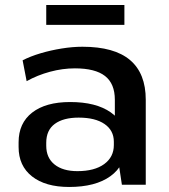

<svg xmlns="http://www.w3.org/2000/svg" viewBox="-20 -735 672 764"><path d="M437 -185V-338Q437 -402 398 -432.5Q359 -463 278 -463Q229 -463 179 -449.5Q129 -436 86 -412L70 -495Q101 -511 141.5 -523Q182 -535 225.5 -542Q269 -549 308 -549Q435 -549 497.5 -496Q560 -443 560 -338V0H465ZM255 9Q161 9 107.5 -33Q54 -75 54 -150V-169Q54 -245 108 -287Q162 -329 259 -329Q362 -329 420.5 -288Q479 -247 479 -173V-153Q479 -77 419.5 -34Q360 9 255 9ZM288 -54Q356 -54 394.5 -82Q433 -110 433 -158V-171Q433 -216 396 -241.5Q359 -267 293 -267Q232 -267 198 -242Q164 -217 164 -167V-155Q164 -107 197 -80.5Q230 -54 288 -54ZM475 -715V-636H164V-715Z"/></svg>

Font: Pathway Extreme 72pt SemiBold
Style: Regular
Weight: 600
Designer: Eduardo Rodriguez Tunni
Foundry: Eduardo Rodriguez Tunni
Version: Version 1.001;gftools[0.9.26]